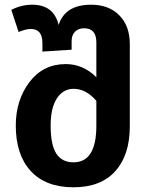

<svg xmlns="http://www.w3.org/2000/svg" viewBox="-20 -778 628 815"><path d="M367 -758Q442 -758 486.5 -713Q531 -668 531 -591V-242Q531 -120 469.5 -51.5Q408 17 292 17Q174 17 110.5 -52Q47 -121 47 -245Q47 -353 105 -429.5Q163 -506 259 -506Q333 -506 389 -450V-598Q389 -658 337 -658Q313 -658 298.5 -643.5Q284 -629 284 -603V-567L160 -559V-595Q160 -655 111 -655Q89 -655 59 -642L28 -736Q70 -758 117 -758Q208 -758 229 -672Q256 -758 367 -758ZM292 -89Q389 -89 389 -244V-350Q345 -401 293 -401Q248 -401 221.5 -360.5Q195 -320 195 -245Q195 -163 219 -126Q243 -89 292 -89Z"/></svg>

Font: FiraGO SemiBold
Style: Regular
Weight: 600
Designer: bBox Type
Foundry: bBox Type GmbH
Version: Version 1.001;PS 001.001;hotconv 1.0.88;makeotf.lib2.5.64775